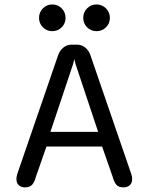

<svg xmlns="http://www.w3.org/2000/svg" viewBox="-20 -820 659 850"><path d="M90.3 9.5Q74 9.5 63.3 0.1Q52.7 -9.3 52.7 -27.3Q52.7 -32.3 53.7 -38.1Q54.7 -43.8 56.8 -50.7L235.8 -571.3Q242.8 -594.3 259.1 -608.3Q275.3 -622.3 296.5 -622.3H320.8Q342.7 -622.3 358.8 -608.3Q374.8 -594.3 381.8 -571.3L560.8 -50.7Q563.3 -43.8 564.2 -38.1Q565 -32.3 565 -27.3Q565 -9 554.3 0.2Q543.7 9.5 526.7 9.5Q505.5 9.5 495.3 -2Q485.2 -13.5 478.7 -37.5L432 -171.3H185.7L139 -37.5Q132.5 -13.5 122.2 -2Q111.8 9.5 90.3 9.5ZM203.2 -236.2H414.5L315 -534.7Q313.3 -541.3 311.8 -547.4Q310.3 -553.5 308.8 -558.3Q307.8 -553.5 306.2 -547.4Q304.7 -541.3 303 -534.7ZM211.3 -682Q187 -682 169.9 -699.1Q152.8 -716.2 152.8 -740.8Q152.8 -765.7 169.9 -783Q187 -800.3 211.3 -800.3Q236 -800.3 253.1 -783Q270.2 -765.7 270.2 -740.8Q270.2 -716.2 253.1 -699.1Q236 -682 211.3 -682ZM407.3 -682Q382.7 -682 365.6 -699.1Q348.5 -716.2 348.5 -740.8Q348.5 -765.7 365.6 -783Q382.7 -800.3 407.3 -800.3Q431.8 -800.3 449.2 -783Q466.5 -765.7 466.5 -740.8Q466.5 -716.2 449.2 -699.1Q431.8 -682 407.3 -682Z"/></svg>

Font: Sono ExtraLight
Style: Regular
Weight: 200
Designer: Tyler Finck
Foundry: Tyler Finck
Version: Version 2.112